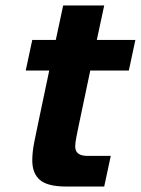

<svg xmlns="http://www.w3.org/2000/svg" viewBox="-20 -682 515 702"><path d="M222 0Q154 0 126 -24Q98 -48 98 -96Q98 -125 105 -161Q112 -197 120 -234L160 -424H74L98 -536H184L211 -662H361L334 -536H475L451 -424H310L269 -229Q264 -205 259.5 -182.5Q255 -160 255 -146Q255 -112 300 -112H385L361 0Z"/></svg>

Font: Geist
Style: Bold Italic
Weight: 700
Italic angle: -12°
Designer: Basement.studio, Andrés Briganti, Mateo Zaragoza
Foundry: Basement.studio, Vercel, Andrés Briganti, Guido Ferreyra, Mateo Zaragoza
Version: Version 1.500; ttfautohint (v1.8.4.7-5d5b)